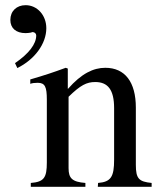

<svg xmlns="http://www.w3.org/2000/svg" viewBox="-20 -722 630 742"><path d="M566 0V-15C517 -20 505 -31 505 -85V-306C505 -405 463 -460 387 -460C341 -460 295 -438 243 -379H242V-457L234 -460C185 -442 152 -431 97 -415V-398C104 -401 115 -402 126 -402C154 -402 161 -386 161 -337V-94C161 -35 150 -19 99 -15V0H310V-15C259 -19 245 -33 245 -72V-348C291 -393 315 -405 348 -405C397 -405 421 -375 421 -304V-105C421 -39 409 -19 359 -15L358 0ZM47 -459C114 -492 159 -553 159 -613C159 -663 124 -702 79 -702C44 -702 20 -679 20 -645C20 -613 42 -594 79 -594C86 -594 93 -595 99 -596C104 -598 106 -598 106 -598C114 -598 120 -592 120 -585C120 -552 92 -515 38 -478Z"/></svg>

Font: XITS Math
Style: Regular
Weight: 400
Designer: MicroPress Inc., with final additions and corrections provided by Coen Hoffman, Elsevier (retired)
Version: Version 1.302